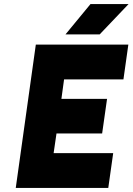

<svg xmlns="http://www.w3.org/2000/svg" viewBox="-20 -918 648 938"><path d="M57 0H509L533 -170H242L256 -266H479L503 -435H280L293 -530H583L607 -700H155ZM300 -750H467L608 -898H422Z"/></svg>

Font: Unageo
Style: Black-Italic
Weight: 900
Designer: Richard Sepsi
Foundry: Richard Sepsi
Version: Version 2.000